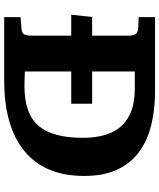

<svg xmlns="http://www.w3.org/2000/svg" viewBox="56 -796 740 891"><g transform="rotate(90 425.5 -350.0)"><path d="M59 0V-76L111 -80Q130 -81 137.5 -90.5Q145 -100 145 -131V-311H48L58 -408H145V-574Q145 -598 138.5 -609Q132 -620 109 -622L59 -624V-700H404Q486 -700 557.5 -683Q629 -666 682.5 -627.5Q736 -589 766 -526Q796 -463 796 -371Q796 -190 682 -95Q568 0 353 0ZM379 -94Q508 -94 563.5 -159.5Q619 -225 619 -364Q619 -488 561.5 -547Q504 -606 393 -606H311V-408H461V-311H311V-96Q328 -95 345 -94.5Q362 -94 379 -94Z"/></g></svg>

Font: Literata 7pt
Style: Bold
Weight: 700
Designer: Latin by Veronika Burian and Jose Scaglione. Greek by Irene Vlachou. Cyrillic by Vera Evstafieva.
Foundry: TypeTogether
Version: Version 3.002